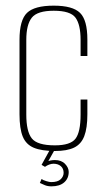

<svg xmlns="http://www.w3.org/2000/svg" viewBox="-20 -525 373 679"><path d="M175 9Q127 9 99.5 -2.5Q72 -14 60.5 -42Q49 -70 49 -121V-384Q49 -454 75.5 -479.5Q102 -505 170 -505Q237 -505 263 -479.5Q289 -454 289 -385V-327H265V-384Q265 -438 247 -462.5Q229 -487 170 -487Q112 -487 92.5 -462.5Q73 -438 73 -384V-120Q73 -60 92.5 -35.5Q112 -11 174 -11Q229 -11 247 -34.5Q265 -58 265 -120V-173H289V-121Q289 -72 278 -43.5Q267 -15 242 -3Q217 9 175 9ZM162 134Q149 134 139 130Q129 126 121 122L127 108Q132 112 143.5 115.5Q155 119 161 119Q184 119 194.5 109Q205 99 205 86Q205 71 195 62.5Q185 54 169 54Q162 54 154 57Q146 60 139 65L127 58L159 0H176L148 50L143 49Q150 44 158.5 42.5Q167 41 174 41Q197 41 210 54.5Q223 68 223 83Q223 106 207 120Q191 134 162 134Z"/></svg>

Font: Alumni Sans Thin
Style: Regular
Weight: 100
Designer: Robert E. Leuschke
Foundry: Robert E. Leuschke
Version: Version 1.018